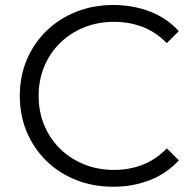

<svg xmlns="http://www.w3.org/2000/svg" viewBox="-20 -726 756 753"><path d="M424 6.4Q345.3 6.4 278.4 -20.1Q211.5 -46.6 162.2 -94.9Q112.8 -143.2 85.2 -208Q57.7 -272.9 57.7 -350Q57.7 -427.1 85.2 -492Q112.8 -556.8 162.4 -605.1Q212.1 -653.4 279 -679.9Q345.9 -706.4 424.6 -706.4Q501.5 -706.4 568.1 -680.7Q634.6 -655 681.3 -603.8L634.2 -556.9Q591.3 -600.7 539.1 -620.5Q486.9 -640.4 427.4 -640.4Q363.9 -640.4 309.9 -618.6Q255.8 -596.7 215.7 -557.5Q175.7 -518.2 153.6 -465.4Q131.5 -412.5 131.5 -350Q131.5 -287.5 153.6 -234.6Q175.7 -181.8 215.7 -142.5Q255.8 -103.3 309.9 -81.4Q363.9 -59.6 427.4 -59.6Q486.9 -59.6 539.1 -79.7Q591.3 -99.8 634.2 -144.1L681.3 -97.2Q634.6 -46 568.1 -19.8Q501.5 6.4 424 6.4Z"/></svg>

Font: Montserrat Thin
Style: Regular
Weight: 100
Designer: Julieta Ulanovsky
Foundry: Julieta Ulanovsky
Version: Version 9.000